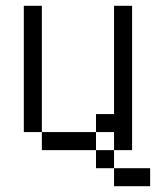

<svg xmlns="http://www.w3.org/2000/svg" viewBox="-20 -520 540 665"><path d="M500 125V62.5H375V125ZM375 62.5V0H312.5V62.5ZM312.5 0V-62.5H125V0ZM375 0H437.5Q437.5 0 437.5 -500H375Q375 -500 375 -125H312.5V-62.5H375ZM125 -62.5V-500H62.5V-62.5Z"/></svg>

Font: Unifont
Style: Regular
Weight: 500
Version: Version 15.1.04